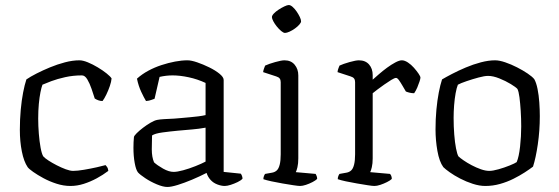

<svg xmlns="http://www.w3.org/2000/svg" viewBox="-20 -740 2226 764"><path d="M260 0Q233 0 205 -9Q177 -18 153 -31Q129 -44 112 -56Q95 -68 90 -75Q75 -97 67 -137Q59 -177 59 -223Q59 -265 62.5 -303Q66 -341 72 -372Q78 -403 85 -424Q101 -435 125.5 -447.5Q150 -460 179 -472Q208 -484 238.5 -492Q269 -500 296 -500Q310 -500 329.5 -492Q349 -484 369 -472Q389 -460 404 -448Q419 -436 424 -428Q423 -415 417 -397.5Q411 -380 403 -363.5Q395 -347 388 -338Q379 -338 371 -341Q363 -344 357 -348Q352 -364 344.5 -386Q337 -408 327.5 -424Q318 -440 306 -440Q271 -440 239.5 -433Q208 -426 184 -417Q160 -408 149 -403Q145 -393 141 -373Q137 -353 134.5 -326.5Q132 -300 132 -268Q132 -239 134.5 -208Q137 -177 141.5 -152.5Q146 -128 152 -118Q158 -111 172.5 -101.5Q187 -92 205.5 -82.5Q224 -73 241.5 -66.5Q259 -60 271 -60Q288 -60 314.5 -64.5Q341 -69 365.5 -74.5Q390 -80 400 -83Q403 -80 406.5 -75Q410 -70 411 -60Q390 -44 365 -30.5Q340 -17 313.5 -8.5Q287 0 260 0Z M646 4Q629 4 604 -6.5Q579 -17 558 -31Q537 -45 529 -54Q521 -64 516 -91.5Q511 -119 511 -152Q511 -164 511.5 -174.5Q512 -185 513 -195Q514 -200 524 -210Q534 -220 549 -231.5Q564 -243 579.5 -252Q595 -261 606 -263Q616 -265 633.5 -266Q651 -267 673 -268Q687 -269 703 -270.5Q719 -272 736 -273.5Q753 -275 769 -277Q785 -279 798 -282V-410Q766 -425 731 -432.5Q696 -440 667 -440Q654 -440 641 -438.5Q628 -437 615 -434L595 -347Q591 -346 582.5 -342.5Q574 -339 561 -338Q553 -351 542 -374.5Q531 -398 525 -427Q545 -445 570 -458.5Q595 -472 622.5 -481Q650 -490 676.5 -495Q703 -500 726 -500Q741 -500 764.5 -492Q788 -484 812.5 -472Q837 -460 853.5 -446.5Q870 -433 870 -422V-56L938 -49Q940 -47 942.5 -41Q945 -35 945 -29Q939 -22 925.5 -15.5Q912 -9 898 -4.5Q884 0 874 0Q861 0 845 -6Q829 -12 818 -24Q807 -36 802 -52Q775 -38 744 -25Q713 -12 687 -4Q661 4 646 4ZM671 -56Q685 -56 709 -62.5Q733 -69 758 -79Q783 -89 798 -97V-232Q770 -227 745 -225Q720 -223 688 -220Q656 -217 626.5 -213Q597 -209 585 -201Q584 -176 584 -145.5Q584 -115 593 -94Q606 -82 629 -69Q652 -56 671 -56Z M1174 0Q1167 0 1147 -3Q1127 -6 1104 -10Q1081 -14 1060 -18.5Q1039 -23 1028 -27Q1028 -34 1030.5 -40Q1033 -46 1035 -48L1063 -53Q1074 -55 1081.5 -62Q1089 -69 1093 -85Q1097 -101 1097 -126V-413Q1097 -422 1093 -427.5Q1089 -433 1079 -436L1027 -453Q1028 -461 1031 -468.5Q1034 -476 1035 -479Q1050 -486 1075 -493Q1100 -500 1112 -500Q1138 -500 1152.5 -482.5Q1167 -465 1167 -440V-110Q1167 -89 1163.5 -74.5Q1160 -60 1157 -55L1236 -48Q1238 -44 1240 -39.5Q1242 -35 1242 -28Q1236 -22 1223.5 -15.5Q1211 -9 1197.5 -4.5Q1184 0 1174 0ZM1114 -609Q1108 -609 1099 -616.5Q1090 -624 1081.5 -634.5Q1073 -645 1067.5 -655.5Q1062 -666 1062 -672Q1062 -678 1069.5 -686Q1077 -694 1088.5 -701.5Q1100 -709 1111.5 -714.5Q1123 -720 1129 -720Q1136 -720 1144.5 -712.5Q1153 -705 1160.5 -694Q1168 -683 1173 -672.5Q1178 -662 1178 -655Q1178 -650 1171 -642Q1164 -634 1153.5 -626.5Q1143 -619 1132 -614Q1121 -609 1114 -609Z M1470 0Q1462 0 1443 -3Q1424 -6 1400.5 -10Q1377 -14 1356 -18.5Q1335 -23 1324 -27Q1324 -34 1326.5 -40Q1329 -46 1331 -48L1359 -53Q1370 -55 1377.5 -62Q1385 -69 1389 -85Q1393 -101 1393 -126V-413Q1393 -422 1389 -427.5Q1385 -433 1375 -436L1323 -453Q1324 -462 1327 -469Q1330 -476 1331 -479Q1346 -486 1371 -493Q1396 -500 1408 -500Q1434 -500 1448.5 -483.5Q1463 -467 1463 -441V-423Q1472 -431 1487.5 -444.5Q1503 -458 1520 -470.5Q1537 -483 1553 -491.5Q1569 -500 1579 -500Q1590 -500 1603 -491.5Q1616 -483 1627 -470.5Q1638 -458 1645.5 -447Q1653 -436 1653 -431Q1653 -427 1649.5 -416Q1646 -405 1640.5 -392Q1635 -379 1628 -369Q1618 -369 1608.5 -371.5Q1599 -374 1595 -376Q1589 -386 1581.5 -399Q1574 -412 1567.5 -421Q1561 -430 1556 -430Q1550 -430 1537 -422Q1524 -414 1509 -403.5Q1494 -393 1481.5 -383.5Q1469 -374 1463 -369V-110Q1463 -89 1459.5 -74.5Q1456 -60 1453 -55L1532 -48Q1534 -46 1536.5 -41Q1539 -36 1539 -28Q1533 -22 1520 -15.5Q1507 -9 1493.5 -4.5Q1480 0 1470 0Z M1911 0Q1888 0 1861.5 -8.5Q1835 -17 1811 -29.5Q1787 -42 1769.5 -54.5Q1752 -67 1744 -75Q1728 -97 1720.5 -139.5Q1713 -182 1713 -225Q1713 -266 1716.5 -303.5Q1720 -341 1726 -372Q1732 -403 1739 -424Q1754 -433 1779 -446Q1804 -459 1833.5 -471.5Q1863 -484 1893.5 -492Q1924 -500 1950 -500Q1967 -500 1990.5 -492Q2014 -484 2037.5 -472Q2061 -460 2079.5 -447.5Q2098 -435 2106 -425Q2114 -411 2119 -386Q2124 -361 2126 -332.5Q2128 -304 2128 -278Q2128 -220 2120 -165.5Q2112 -111 2101 -77Q2088 -67 2068 -54Q2048 -41 2023 -28.5Q1998 -16 1969.5 -8Q1941 0 1911 0ZM1927 -60Q1941 -60 1964 -66.5Q1987 -73 2008 -81.5Q2029 -90 2036 -95Q2045 -116 2049.5 -157Q2054 -198 2054 -237Q2054 -268 2052 -299Q2050 -330 2047 -353Q2044 -376 2039 -386Q2033 -393 2012.5 -405.5Q1992 -418 1967 -428Q1942 -438 1922 -438Q1908 -438 1884 -431.5Q1860 -425 1836.5 -417Q1813 -409 1802 -403Q1797 -391 1793 -369Q1789 -347 1787 -321Q1785 -295 1785 -271Q1785 -237 1787.5 -205Q1790 -173 1794.5 -150Q1799 -127 1804 -118Q1810 -112 1824.5 -102Q1839 -92 1857 -82.5Q1875 -73 1893.5 -66.5Q1912 -60 1927 -60Z"/></svg>

Font: Texturina Medium 12pt ExtraLight
Style: Regular
Weight: 250
Version: Version 1.002